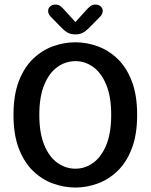

<svg xmlns="http://www.w3.org/2000/svg" viewBox="-20 -810 659 840"><path d="M310 10.5Q260.5 10.5 212.5 -6.8Q164.5 -24 125.2 -61.5Q86 -99 62.5 -159.8Q39 -220.5 39 -307.5Q39 -394.5 62.5 -455.2Q86 -516 125.2 -553.2Q164.5 -590.5 212.5 -607.8Q260.5 -625 310 -625Q358.5 -625 406.5 -607.8Q454.5 -590.5 493.8 -553.2Q533 -516 556.5 -455.2Q580 -394.5 580 -307.5Q580 -220.5 556.5 -159.8Q533 -99 493.8 -61.5Q454.5 -24 406.5 -6.8Q358.5 10.5 310 10.5ZM310 -72Q352.5 -72 388 -97.8Q423.5 -123.5 445 -175.8Q466.5 -228 466.5 -307.5Q466.5 -386.5 445 -438.8Q423.5 -491 388 -516.8Q352.5 -542.5 310 -542.5Q267 -542.5 231 -516.8Q195 -491 173.5 -438.8Q152 -386.5 152 -307.5Q152 -228 173.5 -175.8Q195 -123.5 231 -97.8Q267 -72 310 -72ZM418 -737 380 -698.5Q362.5 -679.5 347.2 -669.5Q332 -659.5 310 -659.5Q287.5 -659.5 272.2 -669.5Q257 -679.5 239.5 -698.5L202 -737Q190.5 -749 190.5 -761.5Q190.5 -774 199.5 -782Q208.5 -790 222.5 -790Q235.5 -790 244.5 -783.2Q253.5 -776.5 263 -765L310 -713.5L356.5 -765Q366 -775.5 375 -782.8Q384 -790 397 -790Q411.5 -790 420.5 -782Q429.5 -774 429.5 -762Q429.5 -756.5 427 -750.2Q424.5 -744 418 -737Z"/></svg>

Font: Sono ExtraLight Monospace Medium
Style: Regular
Weight: 500
Version: Version 2.112